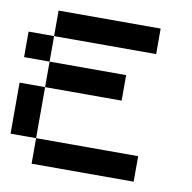

<svg xmlns="http://www.w3.org/2000/svg" viewBox="-71 -671 741 741"><g transform="rotate(10 300.0 -300.0)"><path d="M0 -100V-300H100V-100ZM0 -400V-500H100V-400ZM100 -100H500V0H100ZM100 -500V-600H500V-500ZM100 -400H400V-300H100Z"/></g></svg>

Font: Galmuri9 Regular
Style: Regular
Weight: 400
Designer: Lee Minseo (quiple)
Version: Version 2.399;hotconv 1.1.1;makeotfexe 2.6.0 DEVELOPMENT